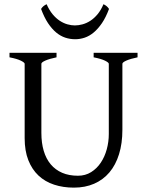

<svg xmlns="http://www.w3.org/2000/svg" viewBox="-20 -862 694 897"><path d="M622.6 -594.2Q589.4 -587.4 570.6 -579.1Q551.8 -570.8 551.8 -564V-255.9Q551.8 -191.9 536.1 -141.6Q520.5 -91.3 491.2 -56.6Q461.9 -22 419.9 -3.7Q377.9 14.6 325.2 14.6Q274.9 14.6 232.7 0.7Q190.4 -13.2 159.9 -41.7Q129.4 -70.3 112.3 -113.8Q95.2 -157.2 95.2 -216.8V-564Q95.2 -569.8 77.4 -578.6Q59.6 -587.4 24.4 -594.2V-615.2H244.1V-594.2Q210.9 -587.4 192.1 -579.1Q173.3 -570.8 173.3 -564V-241.2Q173.3 -194.3 184.3 -157.2Q195.3 -120.1 217 -94.2Q238.8 -68.4 270.5 -54.7Q302.2 -41 344.2 -41Q378.9 -41 405.8 -57.9Q432.6 -74.7 450.9 -102.1Q469.2 -129.4 478.8 -164.6Q488.3 -199.7 488.3 -235.8V-564Q488.3 -569.8 470.5 -578.6Q452.6 -587.4 417.5 -594.2V-615.2H622.6V-594.2ZM489.3 -820.3Q474.6 -780.8 456.3 -753.9Q438 -727.1 417.7 -710.2Q397.5 -693.4 375.5 -686Q353.5 -678.7 331.5 -678.7Q307.6 -678.7 285.2 -686Q262.7 -693.4 242.4 -710.2Q222.2 -727.1 204.3 -753.9Q186.5 -780.8 171.9 -820.3Q177.7 -829.1 183.6 -833.7Q189.5 -838.4 197.8 -842.3Q210 -814.5 225.8 -795.4Q241.7 -776.4 259.3 -764.9Q276.9 -753.4 295.2 -748.3Q313.5 -743.2 329.6 -743.2Q346.7 -743.2 365.5 -748.3Q384.3 -753.4 402.1 -764.9Q419.9 -776.4 435.8 -795.4Q451.7 -814.5 463.4 -842.3Q471.7 -838.4 477.5 -833.7Q483.4 -829.1 489.3 -820.3Z"/></svg>

Font: Gentium
Style: Regular
Weight: 400
Designer: J. Victor Gaultney
Version: Version 1.03; 2011; OFL 1.1 release